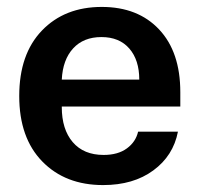

<svg xmlns="http://www.w3.org/2000/svg" viewBox="-20 -530 578 560"><path d="M280.8 9.8Q170.4 9.8 103.3 -59.1Q36.1 -127.9 36.1 -250Q36.1 -372.1 102.3 -440.9Q168.5 -509.8 276.9 -509.8Q382.3 -509.8 444.1 -444.1Q505.9 -378.4 505.9 -261.2V-219.2H160.2V-217.8Q160.2 -152.8 192.1 -115.5Q224.1 -78.1 282.2 -78.1Q324.2 -78.1 350.1 -97.2Q376 -116.2 382.8 -146H499Q485.4 -75.7 427.2 -33Q369.1 9.8 280.8 9.8ZM160.2 -297.9H386.2Q386.2 -355 357.2 -388.4Q328.1 -421.9 275.9 -421.9Q223.6 -421.9 193.4 -388.9Q163.1 -356 160.2 -297.9Z"/></svg>

Font: TASA Orbiter Deck SemiBold
Style: Regular
Weight: 600
Designer: Weizhong Zhang
Version: Version 1.000;Glyphs 3.1.2 (3151)